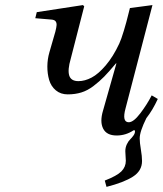

<svg xmlns="http://www.w3.org/2000/svg" viewBox="-20 -522 642 757"><path d="M119.1 -450.2 125 -474.1 307.1 -502 312 -497.1 258.8 -290Q246.1 -246.6 252.9 -224.4Q259.8 -202.1 289.1 -202.1Q314.5 -202.1 341.1 -216.1Q367.7 -230 397 -264.4Q426.3 -298.8 450.2 -350.1Q458 -366.7 468.5 -401.6Q479 -436.5 485.4 -463.4L492.2 -490.2L581.1 -502L475.1 -95.2Q460 -40 487.8 -40Q506.3 -40 533 -75Q559.6 -109.9 578.1 -146L602.1 -131.8Q582 -87.9 557.1 -56.2Q530.8 -3.4 530.8 23.9Q530.8 40 535.4 67.1Q540 94.2 540 112.8Q540 151.4 504.4 174.3Q468.8 197.3 399.9 214.8L393.1 189.9Q440.9 171.4 458.5 153.8Q476.1 136.2 476.1 111.8Q476.1 106.4 475.1 93.5Q474.1 80.6 474.1 74.2Q474.1 59.6 480 47.1Q485.8 34.7 493.2 27.6Q500.5 20.5 506.3 12.2Q512.2 3.9 512.2 -3.9Q512.2 -10.7 505.9 -7.8Q475.6 12.2 439.9 12.2Q400.4 12.2 386.7 -14.9Q373 -42 386.2 -85.9L439 -272H437Q409.7 -239.3 390.9 -220Q372.1 -200.7 348.6 -182.9Q325.2 -165 300.8 -157.5Q276.4 -149.9 247.1 -149.9Q219.2 -149.9 200.2 -165.8Q181.2 -181.6 173.8 -206.8Q166.5 -231.9 166.7 -260.5Q167 -289.1 174.8 -315.9L198.2 -397Q202.6 -414.1 203.1 -423.1Q203.6 -432.1 199.2 -438Q194.8 -443.8 183.1 -444.8Z"/></svg>

Font: Linguistics Pro
Style: Italic
Weight: 400
Italic angle: -12°
Designer: Stefan Peev, Context Ltd
Foundry: Stefan Peev, Context Ltd
Version: Version 001.000